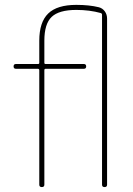

<svg xmlns="http://www.w3.org/2000/svg" viewBox="-20 -760 540 780"><path d="M44.9 -480.5Q35.2 -480.5 35.2 -490.2Q35.2 -500 44.9 -500H134.8Q139.6 -500 139.6 -504.9V-594.7Q139.6 -669.9 175.8 -705.1Q211.9 -740.2 290 -740.2Q342.8 -740.2 381.8 -730.5Q396.5 -726.6 405.8 -713.9Q415 -701.2 415 -684.6V-9.8Q415 0 404.8 0Q394.5 0 394.5 -9.8V-700.2Q394.5 -705.1 389.6 -707Q343.8 -719.7 290 -719.7Q219.7 -719.7 189.9 -691.4Q160.2 -663.1 160.2 -594.7V-504.9Q160.2 -500 165 -500H320.3Q330.1 -500 330.1 -490.2Q330.1 -480.5 320.3 -480.5H165Q160.2 -480.5 160.2 -474.6V-9.8Q160.2 0 149.9 0Q139.6 0 139.6 -9.8V-474.6Q139.6 -479.5 134.8 -480.5Z"/></svg>

Font: Rounded-L Mgen+ 2m thin
Style: Regular
Weight: 100
Designer: [Source Han Sans]
Ryoko NISHIZUKA  (kana & ideographs); Paul D. Hunt (Latin, Greek & Cyrillic); Wenlong ZHANG  (bopomofo
Version: Version 1.059.20150602